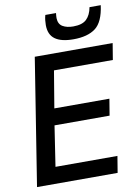

<svg xmlns="http://www.w3.org/2000/svg" viewBox="-98 -979 758 1044"><g transform="rotate(-10 280.5 -457.0)"><path d="M20 0 131 -700H561L546 -609H221L187 -405H491L476 -314H172L138 -91H480L465 0ZM355 -757Q288 -757 254 -781.5Q220 -806 220 -859Q220 -872 221.5 -886Q223 -900 227 -914H286Q285 -906 284.5 -899.5Q284 -893 284 -886Q285 -853 308 -839.5Q331 -826 366 -826Q416 -826 439.5 -848.5Q463 -871 471 -914H533Q521 -823 477.5 -790Q434 -757 355 -757Z"/></g></svg>

Font: Georama Medium
Style: Italic
Weight: 500
Italic angle: -9°
Designer: Jean-Baptiste Levee
Foundry: Production Type
Version: Version 1.000